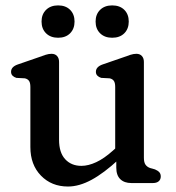

<svg xmlns="http://www.w3.org/2000/svg" viewBox="-20 -675 650 708"><path d="M408.8 -57V-93.8L404.8 -99.1V-354.2Q404.8 -370.4 399.4 -377.3Q394.1 -384.2 384.2 -386.2L353.2 -387.8Q344.3 -390.6 339 -396.1Q333.6 -401.6 333.6 -410.2Q333.6 -419.6 340 -426.4Q346.3 -433.2 359.2 -437.6L434.6 -463.6Q449.3 -469.1 461 -472.9Q472.7 -476.6 482.8 -476.6Q495.8 -476.6 503.2 -468.5Q510.6 -460.4 510.6 -446.6V-93.4Q510.6 -75.7 516.8 -67.4Q522.9 -59.1 533.6 -55.4L551.4 -50.4Q561.9 -46 567.4 -40Q572.8 -34 572.8 -24.4Q572.8 -13.1 565.3 -6.6Q557.7 0 543.8 0H464.4Q438.3 0 423.6 -14.3Q408.8 -28.5 408.8 -57ZM92 -132.8V-354.2Q92 -370.4 86.6 -377.3Q81.3 -384.2 71.4 -386.2L40.4 -387.8Q31.5 -390.6 26.1 -396.1Q20.8 -401.6 20.8 -410.2Q20.8 -419.6 27.1 -426.4Q33.5 -433.2 46.4 -437.6L121.8 -463.6Q136.5 -469.1 148.2 -472.9Q159.9 -476.6 170 -476.6Q183 -476.6 190.4 -468.5Q197.8 -460.4 197.8 -446.6V-159.2Q197.8 -112.4 220.4 -87.9Q243 -63.4 280.2 -63.4Q305.7 -63.4 334.9 -77Q364 -90.5 396.6 -119.8L419.6 -140.6L445 -112.2L417.8 -87.2Q363.5 -36.8 317.7 -12Q272 12.8 230.6 12.8Q170 12.8 131 -27.4Q92 -67.5 92 -132.8ZM194.3 -535.8Q166.6 -535.8 149.9 -552.2Q133.2 -568.7 133.2 -595.5Q133.2 -622.3 149.9 -638.7Q166.6 -655.1 194.3 -655.1Q222.2 -655.1 238.6 -638.7Q254.9 -622.3 254.9 -595.5Q254.9 -568.9 238.6 -552.3Q222.2 -535.8 194.3 -535.8ZM393.6 -535.8Q365.9 -535.8 349.2 -552.2Q332.5 -568.7 332.5 -595.5Q332.5 -622.3 349.2 -638.7Q365.9 -655.1 393.6 -655.1Q421.9 -655.1 438.4 -638.7Q454.8 -622.3 454.8 -595.5Q454.8 -568.9 438.4 -552.3Q421.9 -535.8 393.6 -535.8Z"/></svg>

Font: Fraunces SuperSoft 9pt
Style: Regular
Weight: 900
Version: Version 1.000;[b76b70a41]